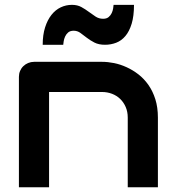

<svg xmlns="http://www.w3.org/2000/svg" viewBox="-20 -788 736 808"><path d="M644.5 0H517.6V-293Q517.6 -317.9 509 -337.6Q500.5 -357.4 485.8 -371.6Q471.2 -385.7 451.4 -393.3Q431.6 -400.9 408.7 -400.9H186.5V0H59.6V-464.8Q59.6 -478 64.5 -489.5Q69.3 -501 78.1 -509.5Q86.9 -518.1 98.6 -522.9Q110.4 -527.8 123.5 -527.8H409.7Q433.6 -527.8 460.2 -522.5Q486.8 -517.1 512.9 -505.1Q539.1 -493.2 562.7 -474.9Q586.4 -456.5 604.7 -430.4Q623 -404.3 633.8 -370.1Q644.5 -335.9 644.5 -293ZM543.9 -767.6Q543.9 -720.7 534.2 -688.5Q524.4 -656.2 507.8 -636.5Q491.2 -616.7 469 -608.2Q446.8 -599.6 421.9 -599.6Q395.5 -599.6 377.4 -608.9Q359.4 -618.2 345.2 -629.2Q331.1 -640.1 318.4 -649.4Q305.7 -658.7 290 -658.7Q275.4 -658.7 266.8 -651.4Q258.3 -644 253.9 -634Q249.5 -624 248 -614.3Q246.6 -604.5 246.1 -599.6H159.7Q159.7 -641.1 169.7 -672.6Q179.7 -704.1 196.5 -725.3Q213.4 -746.6 235.6 -757.1Q257.8 -767.6 282.7 -767.6Q305.7 -767.6 322.5 -758.3Q339.4 -749 354 -738Q368.7 -727.1 382.6 -718Q396.5 -709 414.1 -709Q428.7 -709 437.3 -716.3Q445.8 -723.6 450.2 -733.2Q454.6 -742.7 456.1 -752.4Q457.5 -762.2 458 -767.6Z"/></svg>

Font: Audiowide
Style: Regular
Weight: 400
Designer: Astigmatic (AOETI)
Foundry: Astigmatic (AOETI)
Version: Version 1.002